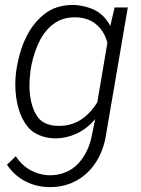

<svg xmlns="http://www.w3.org/2000/svg" viewBox="-20 -559 579 790"><path d="M417 -9.3Q408.2 53.7 377.7 103.8Q347.2 153.8 297.6 182.4Q248 210.9 185.1 210.9Q130.9 210.9 84.2 186.8Q37.6 162.6 8.8 118.7L44.9 84Q70.8 123 108.2 142.6Q145.5 162.1 186.5 162.1Q219.7 162.1 250 149.7Q280.3 137.2 301.3 114.7Q346.2 65.9 358.9 -6.8L371.6 -68.8Q336.9 -28.3 294.4 -9Q252 10.3 209 10.3Q173.3 10.3 143.1 -2.2Q112.8 -14.6 95.7 -35.2Q68.4 -68.4 55.7 -114.3Q43 -160.2 43 -210.9Q43 -231.9 45.4 -257.3Q68.4 -427.2 162.6 -501Q187 -520.5 216.6 -529.5Q246.1 -538.6 276.9 -538.6Q303.2 -538.6 327.9 -532.5Q352.5 -526.4 372.6 -516.1Q412.1 -494.6 433.6 -452.1L451.7 -528.3H505.9ZM104.5 -257.8Q101.1 -230.5 101.1 -207.5Q101.1 -170.4 109.1 -137Q117.2 -103.5 134.3 -78.6Q161.1 -41 223.1 -41Q319.8 -41 380.4 -138.2L421.9 -383.3Q408.2 -433.1 373.8 -460.4Q339.4 -487.8 288.1 -487.8Q232.9 -487.8 194.6 -456.3Q156.2 -424.8 133.8 -370.6Q111.8 -316.9 105.5 -268.1Z"/></svg>

Font: Mardoto Light
Style: Italic
Weight: 300
Italic angle: -12°
Designer: Christian Robertson, Vahan Hovhannisyan
Foundry: Google
Version: Version 1.000